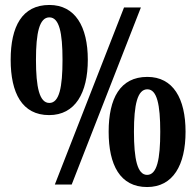

<svg xmlns="http://www.w3.org/2000/svg" viewBox="-20 -744 791 774"><path d="M178 -280C283 -280 334 -369 334 -503C334 -637 283 -724 179 -724C69 -724 23 -637 23 -503C23 -369 69 -280 178 -280ZM201 0H269L548 -714H480ZM179 -329C139 -329 125 -392 125 -503C125 -612 139 -674 179 -674C219 -674 232 -612 232 -503C232 -392 219 -329 179 -329ZM573 10C678 10 728 -79 728 -213C728 -347 678 -434 574 -434C464 -434 418 -347 418 -213C418 -79 464 10 573 10ZM573 -39C534 -39 520 -102 520 -213C520 -322 534 -384 574 -384C613 -384 626 -322 626 -213C626 -102 613 -39 573 -39Z"/></svg>

Font: Noto Serif Tamil ExtraCondensed ExtraBold
Style: Regular
Weight: 800
Width: 2
Designer: Indian Type Foundry, Tom Grace, and the Monotype Design Team
Foundry: Monotype Imaging Inc.
Version: Version 2.004